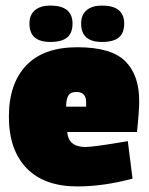

<svg xmlns="http://www.w3.org/2000/svg" viewBox="-20 -661 538 691"><path d="M255 -330Q234 -330 226 -317Q218 -304 218 -277H290V-293Q290 -330 255 -330ZM481 -298Q481 -261 473 -186H222Q226 -132 288 -132Q317 -132 440 -153L457 -18Q351 10 259 10Q139 10 75.5 -56Q12 -122 12 -241Q12 -360 74.5 -425.5Q137 -491 258.5 -491Q380 -491 430.5 -441Q481 -391 481 -298ZM86 -576Q86 -608 106 -624.5Q126 -641 161 -641Q241 -641 241 -576Q241 -542 221.5 -526Q202 -510 161 -510Q86 -510 86 -576ZM272 -576Q272 -608 292 -624.5Q312 -641 347 -641Q427 -641 427 -576Q427 -542 407.5 -526Q388 -510 347 -510Q272 -510 272 -576Z"/></svg>

Font: Passion One
Style: Bold
Weight: 700
Designer: Alejandro Lo Celso
Foundry: Fontstage
Version: Version 1.002